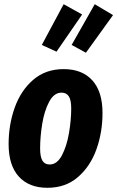

<svg xmlns="http://www.w3.org/2000/svg" viewBox="-20 -877 558 914"><path d="M21 -191Q21 -283 50 -364.5Q79 -446 138 -497Q197 -548 283 -548Q371 -548 419.5 -494.5Q468 -441 468 -339Q468 -247 439 -166Q410 -85 351 -34Q292 17 206 17Q118 17 69.5 -36.5Q21 -90 21 -191ZM319 -361Q319 -401 307.5 -418.5Q296 -436 273 -436Q237 -436 214 -392.5Q191 -349 181 -287.5Q171 -226 171 -170Q171 -130 182 -112Q193 -94 216 -94Q252 -94 275 -138Q298 -182 308.5 -244Q319 -306 319 -361ZM283 -857 371 -808 249 -631 179 -663ZM431 -857 518 -805 389 -626 321 -663Z"/></svg>

Font: Fira Sans Extra Condensed
Style: Bold Italic
Weight: 700
Width: 3
Italic angle: -8°
Designer: Carrois Corporate & Edenspiekermann AG
Foundry: Carrois Corporate GbR & Edenspiekermann AG
Version: Version 4.203